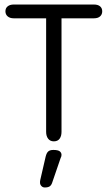

<svg xmlns="http://www.w3.org/2000/svg" viewBox="-20 -616 476 849"><path d="M184 -535V-33Q184 -14 193 -2.5Q202 9 218 9Q235 9 243.5 -2.5Q252 -14 252 -33V-535H395Q413 -535 422.5 -543.5Q432 -552 432 -566Q432 -580 422.5 -588Q413 -596 395 -596H41Q24 -596 14 -588Q4 -580 4 -566Q4 -552 14 -543.5Q24 -535 41 -535ZM182 76 158 180Q157 183 157 186.5Q157 190 157 192Q157 200 163 206.5Q169 213 178 213Q193 213 200.5 207.5Q208 202 212 188L248 83Q252 76 252 69Q252 59 244 53Q236 47 216 47Q201 47 193.5 53.5Q186 60 182 76Z"/></svg>

Font: Beiruti
Style: Regular
Weight: 400
Designer: Arlette Boutros
Foundry: Boutros
Version: Version 1.41